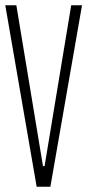

<svg xmlns="http://www.w3.org/2000/svg" viewBox="-23 -708 331 728"><path d="M116 0 -3 -688H39L140 -78H146L247 -688H288L168 0Z"/></svg>

Font: Saira UltraCondensed ExtraLight
Style: Regular
Weight: 250
Width: 1
Designer: Hector Gatti with collaboration of the Omnibus-Type team
Foundry: Omnibus-Type
Version: Version 1.101